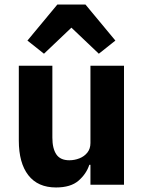

<svg xmlns="http://www.w3.org/2000/svg" viewBox="-20 -815 636 847"><path d="M379 0V-88H374Q361 -48 326.5 -18Q292 12 227 12Q147 12 105 -42Q63 -96 63 -195V-525H211V-208Q211 -160 228.5 -134Q246 -108 286 -108Q309 -108 330.5 -116.5Q352 -125 365.5 -142Q379 -159 379 -184V-525H527V0ZM233 -795H357L489 -636L416 -578L295 -693L174 -578L101 -636Z"/></svg>

Font: IBM Plex Sans
Style: Regular
Weight: 400
Designer: Mike Abbink, Paul van der Laan, Pieter van Rosmalen
Foundry: Bold Monday
Version: Version 3.201